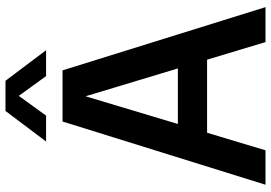

<svg xmlns="http://www.w3.org/2000/svg" viewBox="-164 -824 988 700"><g transform="rotate(-90 330.0 -474.0)"><path d="M6.5 0 237 -740H423.5L654 0H526.5L462.5 -213H196L132 0ZM228 -319.5H430.5L329 -656ZM164 -800 275.5 -948H385.5L497 -800H402.5L330.5 -899.5L258.5 -800Z"/></g></svg>

Font: Encode Sans SmCnd SmBold
Style: Regular
Weight: 600
Width: 4
Designer: Multiple Designers
Foundry: Impallari Type
Version: Version 3.002; ttfautohint (v1.8.3) -l 8 -r 50 -G 200 -x 14 